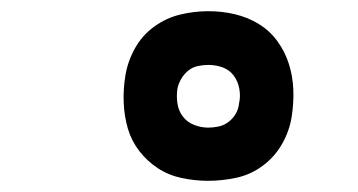

<svg xmlns="http://www.w3.org/2000/svg" viewBox="-20 -828 640 343"><path d="M352 -505Q328 -505 304.5 -510Q281 -515 262 -527.5Q243 -540 229 -558Q215 -576 208.5 -598Q202 -620 201 -644.5Q200 -669 204 -693Q208 -718 221 -741.5Q234 -765 255.5 -780.5Q277 -796 302 -802Q327 -808 352 -808Q377 -808 400 -802.5Q423 -797 442.5 -785Q462 -773 475.5 -754.5Q489 -736 496 -714Q503 -692 504 -668Q505 -644 501 -619Q497 -594 484 -571Q471 -548 449.5 -532Q428 -516 402.5 -510.5Q377 -505 352 -505ZM352 -600Q361 -600 370.5 -602Q380 -604 388 -610Q396 -616 401 -624.5Q406 -633 407 -643Q410 -656 407.5 -669.5Q405 -683 397.5 -693Q390 -703 378 -707.5Q366 -712 352 -712Q343 -712 333.5 -710Q324 -708 316.5 -702Q309 -696 304 -687.5Q299 -679 297 -670Q295 -656 297 -643Q299 -630 306.5 -620Q314 -610 326.5 -605Q339 -600 352 -600Z"/></svg>

Font: Iosevka Curly Slab XBdEx
Style: Italic
Weight: 800
Width: 7
Italic angle: -9°
Monospace: yes
Designer: Belleve Invis
Foundry: Belleve Invis
Version: Version 11.1.0; ttfautohint (v1.8.3)